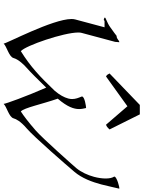

<svg xmlns="http://www.w3.org/2000/svg" viewBox="121 -928 829 1112"><g transform="rotate(90 536.0 -371.5)"><path d="M729.2 -591 641.9 -766.3H587.2L405 -591C411.1 -580.7 411.7 -575.8 422.5 -570.5L594.9 -694.5L701.8 -570.5C713.2 -574.9 716.3 -577.3 729.2 -591ZM275.8 -77.1C243.1 -105.3 167.8 -326.6 167.8 -409.6C167.8 -417.2 168.4 -423.7 169.8 -428.7L221.9 -623L224 -647.5C212.3 -647.5 207.1 -631.8 187.1 -631.8C187.1 -631.8 160.5 -610.8 136 -594.2C110.7 -575.9 81.1 -569.2 81.1 -564C81.1 -560.8 90.7 -557.6 94 -557.6C97.4 -557.6 100 -562 100 -562H137.6L92 -391.6C90.4 -385.6 89.6 -378.5 89.6 -370.7C89.6 -261.7 233.6 9.7 232 22.5C248.7 3.9 308.5 -7.8 315.9 -35.6C323.5 -64 357.1 -98.1 372.2 -110.8C393.8 -129.4 439.3 -175.3 487 -224.1C536.8 -110.8 582 13.7 581.1 22.5C597.8 3.9 657.6 -7.8 665.1 -35.6C668.7 -49.3 681.6 -75.7 722.8 -110.8C773.5 -154.3 939.5 -345.7 974 -386.7C1012.4 -431.6 1033.4 -490.2 1047.6 -543C1059.2 -586.4 1066.7 -627 1072.2 -647.5C1062.9 -649.4 1005.9 -633.3 1002.3 -620.1C1002.1 -619.1 1002.3 -618.2 1002.9 -616.7C1009.9 -606.1 1013.3 -589 1013.3 -568.5C1013.3 -548.4 1010 -524.9 1003.6 -501C993.8 -464.4 976.3 -426.3 953.2 -398.4C934.6 -376.5 781.5 -204.1 736.1 -164.1C688.2 -122.1 649.6 -92.8 624.9 -77.1C603.6 -96.2 582.9 -199.2 550.9 -291C599.1 -347.2 611.1 -384.7 611.1 -414.5C611.1 -429.5 608.1 -442.5 605.1 -455.1C595.8 -455.1 538.4 -446.8 538.4 -431.4C538.4 -430.5 538.5 -429.6 538.9 -428.7C546.1 -411.5 553.1 -394.4 553.1 -374.5C553.1 -367.2 552.2 -359.6 550 -351.6C543.6 -327.6 529.5 -302.2 505.8 -273.9C423.5 -187.5 366.6 -133.8 275.8 -77.1Z"/></g></svg>

Font: Pierce
Style: Oblique
Weight: 400
Italic angle: -15°
Version: Version 0.2.0